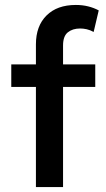

<svg xmlns="http://www.w3.org/2000/svg" viewBox="-20 -755 428 775"><path d="M125 0V-404H25.5V-495H125V-576Q125 -650 167.8 -692.5Q210.5 -735 286 -735Q313 -735 336 -729.2Q359 -723.5 378.5 -713L358 -626Q343.5 -634 329.8 -637Q316 -640 303.5 -640Q273 -640 253.8 -624.5Q234.5 -609 234.5 -571.5V-495H364.5V-404H234.5V0Z"/></svg>

Font: Geologica
Style: Regular
Weight: 400
Designer: Sindre Bremnes, Frode Helland
Foundry: Monokrom Skriftforlag AS
Version: Version 1.010; ttfautohint (v1.8.4.7-5d5b);gftools[0.9.28]